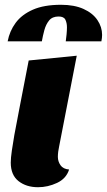

<svg xmlns="http://www.w3.org/2000/svg" viewBox="-20 -763 447 803"><path d="M139 20Q90 20 57.5 -5.5Q25 -31 25 -83Q25 -102 29.5 -133Q34 -164 40 -198.5Q46 -233 52.5 -264Q59 -295 62 -314L100 -510L301 -530L227 -149Q225 -141 223.5 -129Q222 -117 222 -107Q222 -88 233 -72Q244 -56 269 -54Q257 -16 218.5 2Q180 20 139 20ZM12 -590Q20 -633 45.5 -667.5Q71 -702 117.5 -722.5Q164 -743 235 -743Q291 -743 329.5 -725.5Q368 -708 387.5 -679Q407 -650 407 -617Q407 -605 404 -590H255Q257 -604 258.5 -620Q260 -636 260 -649Q260 -667 253.5 -680.5Q247 -694 225 -694Q199 -694 185.5 -677.5Q172 -661 165.5 -637Q159 -613 155 -590Z"/></svg>

Font: Sansita Swashed ExtraBold
Style: Regular
Weight: 800
Designer: Pablo Cosgaya
Foundry: Omnibus-Type
Version: Version 1.003; ttfautohint (v1.8.3)